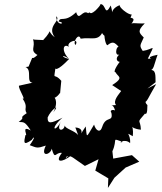

<svg xmlns="http://www.w3.org/2000/svg" viewBox="-20 -774 794 943"><path d="M704 -339 744 -370C743 -403 748 -435 713 -430C736 -425 736 -457 754 -505C678 -490 748 -485 706 -486C745 -567 735 -531 681 -524C662 -552 670 -552 686 -590C662 -614 654 -622 691 -659C640 -657 625 -668 619 -648C636 -674 656 -689 590 -689C596 -668 613 -656 627 -703C609 -700 560 -742 569 -749C507 -726 544 -678 524 -747C493 -689 502 -754 473 -754C479 -747 411 -687 449 -723C416 -694 427 -722 413 -709C384 -730 369 -666 354 -714C296 -659 277 -697 268 -668C310 -662 258 -639 256 -694C283 -674 207 -646 249 -591C200 -628 250 -637 191 -576C200 -579 150 -577 142 -581C156 -542 124 -527 164 -504C122 -464 154 -526 120 -446C152 -456 115 -444 105 -445C140 -431 106 -370 140 -368L73 -353C71 -334 109 -282 91 -290C121 -245 95 -244 111 -218C65 -188 112 -205 72 -175C96 -173 101 -180 131 -133C80 -162 120 -102 105 -111C98 -78 91 -55 136 -87C150 -109 154 -100 126 -61C161 -48 161 -44 205 -59C176 1 229 -14 234 -44C251 16 251 -28 284 -23C247 25 283 27 332 -12C316 -19 291 24 307 -5C328 -15 341 4 397 41L464 8L448 64L512 102L510 149L542 99L597 49L664 20L628 -12L536 5L532 -31C560 -93 524 -97 583 -77C553 -67 592 -97 619 -71C623 -118 589 -128 632 -105C640 -178 603 -144 672 -137C670 -193 647 -164 692 -216C698 -212 704 -215 704 -258C687 -273 701 -284 686 -270C704 -274 703 -286 747 -361ZM364 -110C349 -132 297 -142 298 -159C296 -128 250 -125 281 -180C248 -117 224 -142 287 -196C230 -167 213 -164 214 -197C229 -234 280 -271 242 -222C271 -278 245 -309 236 -293C263 -288 280 -332 275 -314L281 -377C242 -423 243 -368 254 -451C244 -428 262 -424 319 -484C271 -497 289 -509 321 -483C280 -521 289 -564 318 -544C303 -569 373 -591 351 -553C335 -566 367 -616 376 -584C431 -593 465 -567 487 -624C462 -619 511 -580 497 -602C488 -619 496 -552 508 -552C550 -588 553 -534 582 -539C551 -571 538 -495 566 -506C533 -478 576 -456 577 -482C554 -454 533 -418 548 -419C556 -397 594 -396 531 -356L575 -327C566 -313 532 -279 550 -258C500 -252 542 -278 547 -217C561 -238 512 -240 527 -220C537 -171 500 -208 482 -151C472 -118 450 -133 442 -162C400 -92 408 -96 401 -153C349 -78 414 -144 350 -148Z"/></svg>

Font: Asimov Aggro
Style: It
Weight: 500
Designer: Google
Version: Version 2.000980; 2014